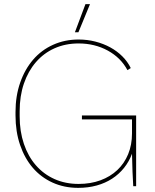

<svg xmlns="http://www.w3.org/2000/svg" viewBox="-20 -900 751 928"><path d="M358 8Q406 8 447.5 -3.5Q489 -15 522 -36.5Q555 -58 579.5 -88.5Q604 -119 618 -157Q619 -112 620.5 -70Q622 -28 624 0H638V-342H376V-323H618V-255Q618 -200 599.5 -155Q581 -110 547 -78Q513 -46 465.5 -28.5Q418 -11 360 -11Q296 -11 243.5 -34.5Q191 -58 153.5 -101Q116 -144 95.5 -204.5Q75 -265 75 -338V-362Q75 -436 95.5 -496Q116 -556 153.5 -599.5Q191 -643 243.5 -666.5Q296 -690 360 -690Q438 -690 501 -655.5Q564 -621 596 -561L612 -571Q597 -602 571.5 -627.5Q546 -653 513 -671Q480 -689 441 -699Q402 -709 360 -709Q293 -709 236.5 -683.5Q180 -658 140 -611.5Q100 -565 77.5 -500.5Q55 -436 55 -359V-342Q55 -264 77 -199.5Q99 -135 138.5 -89Q178 -43 234 -17.5Q290 8 358 8ZM415 -880H393L342 -744H359Z"/></svg>

Font: Fixel Variable
Style: Regular
Weight: 100
Width: 3
Designer: AlfaBravo + MacPaw
Foundry: Kyrylo Tkachov, Marchela Mozhyna, Serhii Makarenko, Maria Weinstein, Zakhar Kryvoshyya
Version: Version 1.211